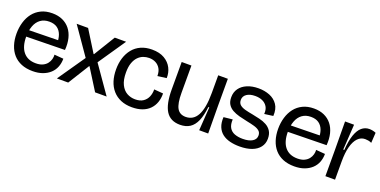

<svg xmlns="http://www.w3.org/2000/svg" viewBox="-18 -1110 3375 1704"><g transform="rotate(20 1669.5 -258.5)"><path d="M279 13Q218 13 172 -6Q126 -25 95 -60Q64 -95 48 -144Q32 -193 32 -252Q32 -309 47 -359.5Q62 -410 91.5 -448Q121 -486 166 -508Q211 -530 271 -530Q326 -530 368 -511Q410 -492 438 -457Q466 -422 478.5 -372.5Q491 -323 486 -262L88 -255V-317L419 -323L400 -287Q402 -336 388.5 -373Q375 -410 346 -430.5Q317 -451 271 -451Q222 -451 188.5 -426.5Q155 -402 138.5 -357.5Q122 -313 122 -256Q122 -162 163.5 -112Q205 -62 282 -62Q321 -62 347 -74.5Q373 -87 388 -106.5Q403 -126 409 -148.5Q415 -171 413 -191L499 -184Q499 -142 485 -106Q471 -70 442.5 -43.5Q414 -17 373 -2Q332 13 279 13Z M505 0 683 -258 504 -516H612L737 -315H741L864 -516H971L795 -258L975 0H866L740 -201H737L612 0Z M1217 13Q1157 13 1111 -6.5Q1065 -26 1033.5 -62Q1002 -98 986.5 -147Q971 -196 971 -256Q971 -315 986.5 -364.5Q1002 -414 1032.5 -451.5Q1063 -489 1108.5 -509.5Q1154 -530 1213 -530Q1284 -530 1330.5 -502.5Q1377 -475 1399.5 -431Q1422 -387 1420 -336L1336 -325Q1336 -367 1320 -394.5Q1304 -422 1276.5 -436.5Q1249 -451 1213 -451Q1186 -451 1159.5 -441.5Q1133 -432 1111 -409.5Q1089 -387 1076 -350.5Q1063 -314 1063 -260Q1063 -190 1084.5 -146.5Q1106 -103 1141.5 -83Q1177 -63 1220 -63Q1266 -63 1295 -82.5Q1324 -102 1337.5 -134.5Q1351 -167 1350 -204L1436 -197Q1437 -151 1423.5 -112.5Q1410 -74 1382 -45.5Q1354 -17 1312.5 -2Q1271 13 1217 13Z M1671 13Q1580 13 1538 -53Q1496 -119 1496 -257V-516H1588V-258Q1588 -158 1613 -114Q1638 -70 1695 -70Q1730 -70 1757.5 -86.5Q1785 -103 1803.5 -137Q1822 -171 1831.5 -223.5Q1841 -276 1841 -349V-516H1932V-264L1934 0H1849L1864 -221H1855Q1846 -139 1823.5 -87.5Q1801 -36 1763.5 -11.5Q1726 13 1671 13Z M2233 13Q2184 13 2142 2.5Q2100 -8 2070 -31Q2040 -54 2024.5 -91.5Q2009 -129 2012 -183L2096 -192Q2093 -143 2110 -114Q2127 -85 2160 -72.5Q2193 -60 2236 -60Q2295 -60 2327.5 -80Q2360 -100 2360 -135Q2360 -163 2342 -178.5Q2324 -194 2292.5 -203Q2261 -212 2220 -220Q2180 -228 2143 -238Q2106 -248 2077.5 -264Q2049 -280 2032.5 -306Q2016 -332 2016 -373Q2016 -421 2041 -456Q2066 -491 2112 -510.5Q2158 -530 2219 -530Q2276 -530 2324 -511Q2372 -492 2400 -451Q2428 -410 2424 -344L2342 -333Q2345 -376 2328.5 -402.5Q2312 -429 2282.5 -442.5Q2253 -456 2214 -456Q2164 -456 2134 -435.5Q2104 -415 2104 -380Q2104 -350 2122.5 -334Q2141 -318 2173 -309.5Q2205 -301 2245 -294Q2281 -287 2316.5 -278.5Q2352 -270 2381.5 -254Q2411 -238 2429.5 -210Q2448 -182 2448 -137Q2448 -91 2422 -57Q2396 -23 2348 -5Q2300 13 2233 13Z M2750 13Q2689 13 2643 -6Q2597 -25 2566 -60Q2535 -95 2519 -144Q2503 -193 2503 -252Q2503 -309 2518 -359.5Q2533 -410 2562.5 -448Q2592 -486 2637 -508Q2682 -530 2742 -530Q2797 -530 2839 -511Q2881 -492 2909 -457Q2937 -422 2949.5 -372.5Q2962 -323 2957 -262L2559 -255V-317L2890 -323L2871 -287Q2873 -336 2859.5 -373Q2846 -410 2817 -430.5Q2788 -451 2742 -451Q2693 -451 2659.5 -426.5Q2626 -402 2609.5 -357.5Q2593 -313 2593 -256Q2593 -162 2634.5 -112Q2676 -62 2753 -62Q2792 -62 2818 -74.5Q2844 -87 2859 -106.5Q2874 -126 2880 -148.5Q2886 -171 2884 -191L2970 -184Q2970 -142 2956 -106Q2942 -70 2913.5 -43.5Q2885 -17 2844 -2Q2803 13 2750 13Z M3041 0V-245L3039 -516H3124L3109 -276H3119Q3125 -363 3144 -418.5Q3163 -474 3194 -500.5Q3225 -527 3266 -527Q3280 -527 3296 -524Q3312 -521 3328 -514L3322 -417Q3306 -425 3290 -427.5Q3274 -430 3261 -430Q3221 -430 3192 -400Q3163 -370 3147.5 -312.5Q3132 -255 3132 -172V0Z"/></g></svg>

Font: Bricolage Grotesque 96pt ExtraBold 96pt
Style: Regular
Weight: 400
Version: Version 1.001;gftools[0.9.33.dev8+g029e19f]